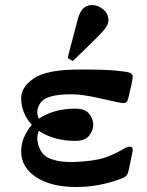

<svg xmlns="http://www.w3.org/2000/svg" viewBox="-20 -731 584 762"><path d="M64 -130.9Q64 -184.1 106 -235.8Q64 -282.7 64 -341.8Q64 -385.7 115 -420.4Q166 -455.1 295.9 -455.1H304.2Q393.1 -455.1 439 -450.9Q484.9 -446.8 495.8 -441.9Q506.8 -437 506.8 -426.8Q506.8 -412.6 490.2 -345.2Q487.3 -332 482.7 -326.9Q478 -321.8 469 -321.8Q460 -321.8 383.1 -339.4Q306.2 -356.9 265.1 -356.9Q176.3 -356.9 147.9 -331.1Q127.9 -311 127.9 -283.2Q127.9 -276.4 133.8 -259.8Q193.8 -299.8 278.8 -299.8Q318.8 -299.8 334.5 -278.8Q350.1 -257.8 350.1 -235.8Q350.1 -212.9 333.5 -192.4Q316.9 -171.9 279.8 -171.9Q193.8 -171.9 133.8 -211.9Q127.9 -193.8 127.9 -186Q127.9 -176.3 128.9 -169.9Q133.8 -142.1 147.5 -124.5Q161.1 -106.9 184.1 -99.4Q207 -91.8 226.1 -89.8Q245.1 -87.9 274.9 -87.9Q355 -91.8 395 -105Q434.1 -118.2 476.1 -143.1Q485.8 -148.9 495.1 -148.9Q507.3 -148.9 506.8 -133.8Q506.8 -132.8 492.2 -62Q488.3 -44.9 486.6 -41Q484.9 -37.1 478.5 -31.5Q472.2 -25.9 456.1 -20Q373 10.7 285.2 11.2H282.2Q183.1 11.2 123.5 -27.8Q64 -66.9 64 -130.9ZM249 -500Q250 -506.8 252.4 -516.8Q254.9 -526.9 265.4 -566.4Q275.9 -606 289.1 -655.8Q303.2 -710.9 345.2 -710.9Q369.1 -710.9 389.6 -693.8Q410.2 -676.8 410.2 -650.9Q410.2 -632.8 395 -614.5Q379.9 -596.2 323.2 -541Q290 -508.8 269 -488.8Z"/></svg>

Font: CMU Serif
Style: Bold
Weight: 700
Version: Version 0.7.0